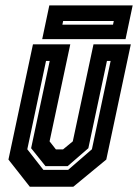

<svg xmlns="http://www.w3.org/2000/svg" viewBox="-20 -708 523 728"><path d="M93 0 12 -103 105 -540H246.5L168 -172L192 -141.5H219L256 -172L334.5 -540H476L383 -103L258 0ZM144.5 -64H238.5L328.5 -142L399.5 -477H385.5L315 -146L236.5 -78H152.5L98 -146L168.5 -477H154.5L83.5 -142ZM140 -559.5 167 -687.5H483L456 -559.5ZM216.5 -614.5H408.5L411.5 -628.5H219.5Z"/></svg>

Font: Tourney Condensed Regular
Style: Bold Italic
Weight: 700
Width: 3
Italic angle: -12°
Designer: Tyler Finck
Foundry: Etcetera Type Co
Version: Version 1.010; ttfautohint (v1.8.3)